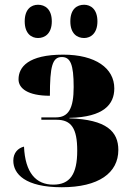

<svg xmlns="http://www.w3.org/2000/svg" viewBox="-20 -779 534 808"><path d="M334 -619C361 -619 390 -638 390 -689C390 -741 361 -759 334 -759C304 -759 276 -741 276 -689C276 -638 304 -619 334 -619ZM140 -619C169 -619 198 -638 198 -689C198 -741 169 -759 140 -759C112 -759 84 -741 84 -689C84 -638 112 -619 140 -619ZM240 9C395 9 478 -51 478 -148C478 -225 429 -276 272 -281V-283C417 -286 461 -340 461 -407C461 -492 382 -549 246 -549C99 -549 58 -497 58 -445C58 -407 97 -376 190 -376C190 -499 200 -539 240 -539C276 -539 290 -509 290 -413C290 -322 268 -285 215 -285H154V-275H218C280 -275 305 -239 305 -145C305 -45 274 -2 204 -2C132 -2 86 -51 81 -162C56 -156 36 -136 36 -103C36 -47 86 9 240 9Z"/></svg>

Font: Noto Serif Display Condensed Black
Style: Regular
Weight: 900
Width: 3
Designer: Monotype Design Team
Foundry: Monotype Imaging Inc.
Version: Version 2.009